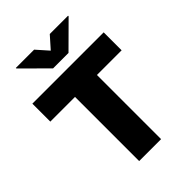

<svg xmlns="http://www.w3.org/2000/svg" viewBox="-270 -1081 1203 1203"><g transform="rotate(-45 331.5 -479.5)"><path d="M15.6 -568.4V-727.5H647.5V-568.4H428.7V0H234.4V-568.4ZM262.7 -959 332 -880.9 401.4 -959H563.5V-954.1L400.4 -792H263.7L100.6 -954.1V-959Z"/></g></svg>

Font: Inter Tight Black
Style: Regular
Weight: 900
Designer: Rasmus Andersson
Foundry: rsms
Version: Version 3.004; ttfautohint (v1.8.4.7-5d5b)